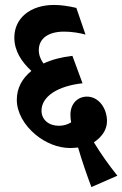

<svg xmlns="http://www.w3.org/2000/svg" viewBox="-20 -653 495 777"><path d="M350 104 455 58C422 17 387 -32 360 -77C388 -96 413 -124 413 -163C413 -214 380 -262 332 -262C293 -262 265 -232 265 -189C265 -178 266 -167 268 -158C254 -149 237 -144 218 -144C177 -144 148 -169 148 -205C148 -263 214 -305 314 -316L273 -427C230 -422 190 -412 156 -396C145 -411 137 -430 137 -450C137 -499 178 -525 239 -525C269 -525 302 -520 326 -513L289 -621C259 -628 228 -633 199 -633C102 -633 38 -579 38 -501C38 -447 67 -403 107 -366C70 -336 48 -297 48 -249C48 -198 78 -146 124 -108C164 -75 214 -54 264 -54C273 -54 285 -55 296 -56C311 -4 333 60 350 104Z"/></svg>

Font: Noto Serif Devanagari ExtraCondensed ExtraBold
Style: Regular
Weight: 800
Width: 2
Designer: Universal Thirst, Indian Type Foundry and the Monotype Design Team
Foundry: Monotype Imaging Inc.
Version: Version 2.004